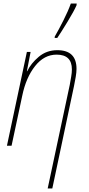

<svg xmlns="http://www.w3.org/2000/svg" viewBox="-20 -819 498 1079"><path d="M248 240H274L396 -336Q401 -360 405.5 -386.5Q410 -413 410 -432Q410 -537 302 -537Q242 -537 198 -500Q154 -463 133 -419H131L152 -527H131L19 0H45L105 -281Q126 -383 177 -447.5Q228 -512 298 -512Q384 -512 384 -429Q384 -410 380 -387.5Q376 -365 372 -342ZM287 -606H302Q323 -637 359 -696Q395 -755 410 -789L411 -799H378Q363 -757 336 -703.5Q309 -650 288 -614Z"/></svg>

Font: Noto Sans UI SemiCondensed Thin
Style: Italic
Weight: 250
Width: 4
Italic angle: -12°
Designer: Monotype Design Team
Foundry: Monotype Imaging Inc.
Version: Version 1.901